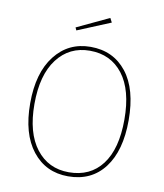

<svg xmlns="http://www.w3.org/2000/svg" viewBox="-94 -937 876 1024"><g transform="rotate(10 344.5 -425.5)"><path d="M344 -670Q233 -670 167 -583.5Q101 -497 101 -339Q101 -183 167 -97.5Q233 -12 344 -12Q460 -12 524 -96.5Q588 -181 588 -340Q588 -500 522.5 -585Q457 -670 344 -670ZM344 -691Q467 -691 539 -600Q611 -509 611 -340Q611 -175 540.5 -82.5Q470 10 344 10Q223 10 150.5 -82Q78 -174 78 -339Q78 -504 151 -597.5Q224 -691 344 -691ZM432 -838 253 -764 246 -779 420 -861Z"/></g></svg>

Font: FiraSans
Style: Regular
Weight: 150
Designer: Carrois Corporate & Edenspiekermann AG
Foundry: Carrois Corporate GbR & Edenspiekermann AG
Version: Version 3.106;PS 003.106;hotconv 1.0.70;makeotf.lib2.5.58329